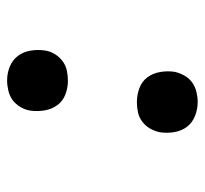

<svg xmlns="http://www.w3.org/2000/svg" viewBox="-38 -530 576 540"><g transform="rotate(90 250.0 -260.0)"><path d="M206 8Q186 8 167.5 0.5Q149 -7 137.5 -22Q126 -37 122.5 -57.5Q119 -78 122 -98Q124 -113 132 -126Q140 -139 152 -148Q164 -157 178.5 -160Q193 -163 207 -163Q227 -163 245.5 -156Q264 -149 275.5 -133.5Q287 -118 290.5 -97.5Q294 -77 291 -57Q289 -43 281 -29.5Q273 -16 261.5 -7.5Q250 1 235 4.5Q220 8 206 8ZM267 -357Q247 -357 228 -364Q209 -371 197.5 -386.5Q186 -402 182.5 -422.5Q179 -443 182 -463Q185 -477 192.5 -490.5Q200 -504 212 -512.5Q224 -521 238.5 -524.5Q253 -528 267 -528Q287 -528 306 -520.5Q325 -513 336.5 -498Q348 -483 351.5 -462.5Q355 -442 352 -422Q349 -407 341.5 -394Q334 -381 322 -372Q310 -363 295.5 -360Q281 -357 267 -357Z"/></g></svg>

Font: Iosevka Medium
Style: Italic
Weight: 500
Italic angle: -9°
Monospace: yes
Designer: Belleve Invis
Foundry: Belleve Invis
Version: Version 32.5.0; ttfautohint (v1.8.4)